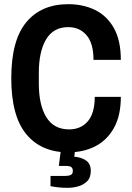

<svg xmlns="http://www.w3.org/2000/svg" viewBox="-20 -718 632 920"><path d="M307 12Q178 12 106 -75Q34 -162 34 -343Q34 -525 106 -611.5Q178 -698 307 -698Q379 -698 436 -670Q493 -642 526 -583Q559 -524 559 -431H428Q428 -511 394.5 -549.5Q361 -588 307 -588Q236 -588 201 -529.5Q166 -471 166 -368V-318Q166 -215 202 -156.5Q238 -98 311 -98Q367 -98 400.5 -136.5Q434 -175 434 -254H559Q559 -164 526 -105Q493 -46 436.5 -17Q380 12 307 12ZM306 182Q260 182 222 174V125H293Q310 125 319.5 120Q329 115 329 101Q329 89 322 83Q315 77 295 77H262L273 -11H341L336 33Q368 35 391.5 50.5Q415 66 415 101Q415 134 396.5 151.5Q378 169 353 175.5Q328 182 306 182Z"/></svg>

Font: Archivo Narrow
Style: Bold
Weight: 700
Designer: Hector Gatti
Foundry: Omnibus-Type
Version: Version 3.002